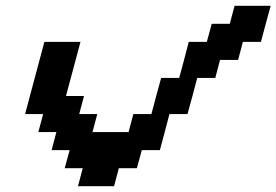

<svg xmlns="http://www.w3.org/2000/svg" viewBox="-20 -645 957 665"><path d="M250 0H375L391.6 -62.5H454.1L471.2 -125H533.7Q539.6 -145.5 550.5 -187.3Q561.5 -229 566.9 -250H629.4Q635.3 -270.5 646.5 -312.3Q657.7 -354 663.1 -375H725.6L742.2 -437.5H804.7L821.3 -500H883.8Q889.2 -520.5 900.4 -562.3Q911.6 -604 917.5 -625H792.5L775.9 -562.5H713.4L696.3 -500H633.8Q628.4 -479 617.4 -437.3Q606.4 -395.5 600.6 -375H538.1Q532.2 -354 521 -312.3Q509.8 -270.5 504.4 -250H441.9L425.3 -187.5H300.3L316.9 -250H254.4L271 -312.5H208.5L258.8 -500H133.8Q122.6 -458 100.3 -375Q78.1 -292 66.9 -250H129.4L112.8 -187.5H175.3L158.7 -125H221.2L204.1 -62.5H266.6Z"/></svg>

Font: Faithful 32x
Style: Oblique
Weight: 400
Foundry: Faithful Resource Pack
Version: Version 1.0; January 27, 2023